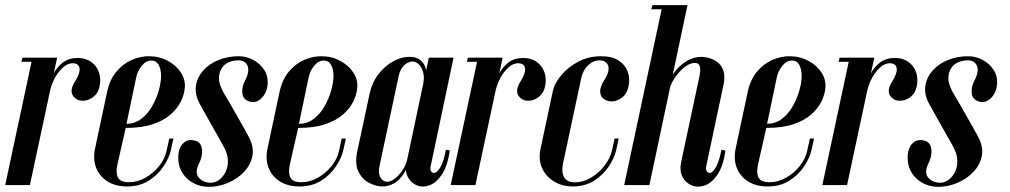

<svg xmlns="http://www.w3.org/2000/svg" viewBox="-47 -719 3924 746"><path d="M112.2 -240.5 140 -373.2Q146.5 -403.8 160.4 -431.1Q174.2 -458.5 197.4 -476.1Q220.5 -493.8 254.8 -493.8Q286.2 -493.8 307.6 -478.2Q329 -462.8 337.5 -437.9Q346 -413 340 -383.8Q334.8 -358.5 318.2 -344.6Q301.8 -330.8 283 -328.2Q264.2 -325.8 252.5 -332.5Q235.5 -343 232.4 -356Q229.2 -369 234.5 -382.9Q239.8 -396.8 248 -408.2Q263 -435 262.4 -449.8Q261.8 -464.5 251.2 -469.9Q240.8 -475.2 225.5 -472.2Q212.2 -469.2 200.1 -459.1Q188 -449 177.2 -434.1Q166.5 -419.2 158.8 -401.1Q151 -383 147 -365L119.8 -236.2ZM-26.8 0 79 -495H175L69.2 0ZM36.2 -479 40 -495H89L95.2 -479Z M322 -140 368.8 -360.5Q379 -408.5 404.2 -439.4Q429.5 -470.2 463.1 -485.4Q496.8 -500.5 531 -500.5Q572 -500.5 605.2 -482.5Q638.5 -464.5 656.5 -436.1Q674.5 -407.8 670.8 -376.2Q668.5 -350.8 655.4 -324.1Q642.2 -297.5 615.8 -274.1Q589.2 -250.8 546.6 -236.4Q504 -222 441.5 -222L409 -79.2Q402.2 -48.2 411.1 -29.6Q420 -11 454.2 -11Q487.2 -11 518.1 -28.5Q549 -46 571.2 -73.8Q593.5 -101.5 600 -132.2L610.8 -180.8H626.8L616.8 -135.2Q610.2 -105.5 588.2 -72.4Q566.2 -39.2 530.5 -16.9Q494.8 5.5 447.2 5.5Q401.2 5.5 370.1 -14.4Q339 -34.2 326.4 -67.5Q313.8 -100.8 322 -140ZM444.5 -238Q476.8 -238 501.9 -257.1Q527 -276.2 543.9 -305.9Q560.8 -335.5 569.8 -367.4Q578.8 -399.2 578.8 -424Q578.8 -450 569.5 -466.9Q560.2 -483.8 541 -483.8Q520.5 -483.8 504.2 -463.9Q488 -444 482.8 -421Z M911.8 -329Q894.5 -339.2 894.1 -361.8Q893.8 -384.2 904.2 -404Q923.8 -441.2 914.9 -462.9Q906 -484.5 879.5 -484.5Q856.5 -484.5 839.4 -476Q822.2 -467.5 813 -451.5Q803.8 -435.5 803.8 -413.5Q803.8 -402.8 807.6 -390.8Q811.5 -378.8 819.2 -363.5Q831.8 -343 845.5 -318.8Q859.2 -294.5 873 -270.5Q886.8 -246.5 898.4 -226Q910 -205.5 917.2 -191.5Q940.5 -150.5 934 -114.8Q927.5 -79 901.6 -51.6Q875.8 -24.2 838.9 -8.6Q802 7 763.8 7Q732.8 7 705.8 -6.9Q678.8 -20.8 662.1 -46.5Q645.5 -72.2 645.5 -107.5Q645.5 -128.8 652.9 -144.9Q660.2 -161 673.4 -169.1Q686.5 -177.2 704.2 -174Q727.5 -170.2 734 -153.4Q740.5 -136.5 737.1 -116.9Q733.8 -97.2 725.5 -82.5Q709 -46.8 726.2 -27.9Q743.5 -9 772.8 -9Q789 -9 804.1 -20Q819.2 -31 829.2 -50.5Q839.2 -70 838.6 -95.5Q838 -121 822 -150Q816 -160.8 803.4 -183Q790.8 -205.2 776.1 -231.4Q761.5 -257.5 748.4 -280.9Q735.2 -304.2 728.2 -317.2Q709 -353.5 714.5 -386.6Q720 -419.8 743.2 -445.6Q766.5 -471.5 802.6 -486Q838.8 -500.5 881 -500.5Q909.8 -500.5 936.5 -486.5Q963.2 -472.5 979.8 -447Q996.2 -421.5 992.5 -387.8Q990.2 -366 978.2 -348.4Q966.2 -330.8 949 -324.5Q931.8 -318.2 911.8 -329Z M992 -140 1038.8 -360.5Q1049 -408.5 1074.2 -439.4Q1099.5 -470.2 1133.1 -485.4Q1166.8 -500.5 1201 -500.5Q1242 -500.5 1275.2 -482.5Q1308.5 -464.5 1326.5 -436.1Q1344.5 -407.8 1340.8 -376.2Q1338.5 -350.8 1325.4 -324.1Q1312.2 -297.5 1285.8 -274.1Q1259.2 -250.8 1216.6 -236.4Q1174 -222 1111.5 -222L1079 -79.2Q1072.2 -48.2 1081.1 -29.6Q1090 -11 1124.2 -11Q1157.2 -11 1188.1 -28.5Q1219 -46 1241.2 -73.8Q1263.5 -101.5 1270 -132.2L1280.8 -180.8H1296.8L1286.8 -135.2Q1280.2 -105.5 1258.2 -72.4Q1236.2 -39.2 1200.5 -16.9Q1164.8 5.5 1117.2 5.5Q1071.2 5.5 1040.1 -14.4Q1009 -34.2 996.4 -67.5Q983.8 -100.8 992 -140ZM1114.5 -238Q1146.8 -238 1171.9 -257.1Q1197 -276.2 1213.9 -305.9Q1230.8 -335.5 1239.8 -367.4Q1248.8 -399.2 1248.8 -424Q1248.8 -450 1239.5 -466.9Q1230.2 -483.8 1211 -483.8Q1190.5 -483.8 1174.2 -463.9Q1158 -444 1152.8 -421Z M1626.8 -75.5Q1623.2 -60.5 1628.8 -52.2Q1634.2 -44 1644.8 -48.4Q1655.2 -52.8 1666.4 -73.5Q1677.5 -94.2 1685.5 -137.2L1700.8 -134.5Q1692 -74.5 1670.5 -41.9Q1649 -9.2 1622.4 0.6Q1595.8 10.5 1572.9 1.4Q1550 -7.8 1537.5 -31.5Q1525 -55.2 1533 -89.2L1619.2 -495H1715.2ZM1597.5 -394.2Q1602.2 -418.2 1597.2 -437.6Q1592.2 -457 1581 -468.5Q1569.8 -480 1554.5 -480Q1547.5 -480 1536.8 -475Q1526 -470 1516.1 -457Q1506.2 -444 1501.5 -421L1427.5 -73.8Q1423.2 -53.2 1427 -39.9Q1430.8 -26.5 1439.5 -19.6Q1448.2 -12.8 1458 -12.8Q1471 -12.8 1487 -25Q1503 -37.2 1516.8 -57.4Q1530.5 -77.5 1535.8 -102ZM1543 -98Q1535.2 -64 1519.5 -40.8Q1503.8 -17.5 1482.6 -6Q1461.5 5.5 1439 5.5Q1414.8 5.5 1388 -8Q1361.2 -21.5 1346 -51.4Q1330.8 -81.2 1341 -130.5L1389 -354.5Q1398.2 -398 1422.9 -430.1Q1447.5 -462.2 1479.9 -480.2Q1512.2 -498.2 1543.2 -498.2Q1571 -498.2 1587.2 -484.8Q1603.5 -471.2 1608.2 -448.5Q1613 -425.8 1607.5 -396.2Z M1843.2 -240.5 1871 -373.2Q1877.5 -403.8 1891.4 -431.1Q1905.2 -458.5 1928.4 -476.1Q1951.5 -493.8 1985.8 -493.8Q2017.2 -493.8 2038.6 -478.2Q2060 -462.8 2068.5 -437.9Q2077 -413 2071 -383.8Q2065.8 -358.5 2049.2 -344.6Q2032.8 -330.8 2014 -328.2Q1995.2 -325.8 1983.5 -332.5Q1966.5 -343 1963.4 -356Q1960.2 -369 1965.5 -382.9Q1970.8 -396.8 1979 -408.2Q1994 -435 1993.4 -449.8Q1992.8 -464.5 1982.2 -469.9Q1971.8 -475.2 1956.5 -472.2Q1943.2 -469.2 1931.1 -459.1Q1919 -449 1908.2 -434.1Q1897.5 -419.2 1889.8 -401.1Q1882 -383 1878 -365L1850.8 -236.2ZM1704.2 0 1810 -495H1906L1800.2 0ZM1767.2 -479 1771 -495H1820L1826.2 -479Z M2102 -369.5Q2107.8 -395 2132.9 -425.8Q2158 -456.5 2198.2 -478.5Q2238.5 -500.5 2288.8 -500.5Q2331.8 -500.5 2357.1 -483.5Q2382.5 -466.5 2392 -440.2Q2401.5 -414 2395.2 -384.5Q2388.8 -353.8 2369.4 -339.4Q2350 -325 2329.8 -325Q2312.2 -325 2299 -334.5Q2285.8 -344 2284.9 -363Q2284 -382 2302.5 -410.2Q2317 -433.8 2317.6 -450.2Q2318.2 -466.8 2308.6 -475.6Q2299 -484.5 2282.5 -484.5Q2257.5 -484.5 2237.9 -465.2Q2218.2 -446 2211.5 -416.2L2140.5 -83.5Q2135.8 -59 2140 -42.5Q2144.2 -26 2156.2 -18.2Q2168.2 -10.5 2185.5 -10.5Q2219.5 -10.5 2250.6 -29.5Q2281.8 -48.5 2303.4 -77.5Q2325 -106.5 2331.2 -136.2L2341 -180.8H2357L2347 -135.2Q2340.5 -105.5 2318.5 -72.4Q2296.5 -39.2 2261.1 -16.9Q2225.8 5.5 2178.2 5.5Q2137.5 5.5 2105.8 -13.8Q2074 -33 2059.2 -65.9Q2044.5 -98.8 2053 -140Z M2467.5 -17.5 2540.2 -359.2Q2549 -404 2571 -434.8Q2593 -465.5 2621.2 -481.8Q2649.5 -498 2676.8 -498Q2692.8 -498 2710.6 -492.8Q2728.5 -487.5 2743.1 -475.2Q2757.8 -463 2764.1 -443Q2770.5 -423 2765 -393.8L2697.5 -75.5Q2694 -61 2699.8 -52.8Q2705.5 -44.5 2715.2 -48.2Q2725 -52 2736.1 -72.6Q2747.2 -93.2 2756.2 -137.2L2771.8 -133.8Q2763 -73.5 2740.8 -40.8Q2718.5 -8 2691.8 1.4Q2665 10.8 2641.1 1.4Q2617.2 -8 2604.9 -31.8Q2592.5 -55.5 2599.5 -89.2L2670.5 -422Q2675.8 -449.5 2671.8 -462Q2667.8 -474.5 2653.5 -474.5Q2637.2 -474.5 2620.9 -463.8Q2604.5 -453 2590.5 -437Q2576.5 -421 2567.1 -404.1Q2557.8 -387.2 2555.2 -375.2L2480.8 -21.5ZM2378.2 0 2527.2 -699H2624.2L2476.2 0ZM2483.2 -683 2488.2 -699H2537.2L2533.2 -683Z M2811 -140 2857.8 -360.5Q2868 -408.5 2893.2 -439.4Q2918.5 -470.2 2952.1 -485.4Q2985.8 -500.5 3020 -500.5Q3061 -500.5 3094.2 -482.5Q3127.5 -464.5 3145.5 -436.1Q3163.5 -407.8 3159.8 -376.2Q3157.5 -350.8 3144.4 -324.1Q3131.2 -297.5 3104.8 -274.1Q3078.2 -250.8 3035.6 -236.4Q2993 -222 2930.5 -222L2898 -79.2Q2891.2 -48.2 2900.1 -29.6Q2909 -11 2943.2 -11Q2976.2 -11 3007.1 -28.5Q3038 -46 3060.2 -73.8Q3082.5 -101.5 3089 -132.2L3099.8 -180.8H3115.8L3105.8 -135.2Q3099.2 -105.5 3077.2 -72.4Q3055.2 -39.2 3019.5 -16.9Q2983.8 5.5 2936.2 5.5Q2890.2 5.5 2859.1 -14.4Q2828 -34.2 2815.4 -67.5Q2802.8 -100.8 2811 -140ZM2933.5 -238Q2965.8 -238 2990.9 -257.1Q3016 -276.2 3032.9 -305.9Q3049.8 -335.5 3058.8 -367.4Q3067.8 -399.2 3067.8 -424Q3067.8 -450 3058.5 -466.9Q3049.2 -483.8 3030 -483.8Q3009.5 -483.8 2993.2 -463.9Q2977 -444 2971.8 -421Z M3287.2 -240.5 3315 -373.2Q3321.5 -403.8 3335.4 -431.1Q3349.2 -458.5 3372.4 -476.1Q3395.5 -493.8 3429.8 -493.8Q3461.2 -493.8 3482.6 -478.2Q3504 -462.8 3512.5 -437.9Q3521 -413 3515 -383.8Q3509.8 -358.5 3493.2 -344.6Q3476.8 -330.8 3458 -328.2Q3439.2 -325.8 3427.5 -332.5Q3410.5 -343 3407.4 -356Q3404.2 -369 3409.5 -382.9Q3414.8 -396.8 3423 -408.2Q3438 -435 3437.4 -449.8Q3436.8 -464.5 3426.2 -469.9Q3415.8 -475.2 3400.5 -472.2Q3387.2 -469.2 3375.1 -459.1Q3363 -449 3352.2 -434.1Q3341.5 -419.2 3333.8 -401.1Q3326 -383 3322 -365L3294.8 -236.2ZM3148.2 0 3254 -495H3350L3244.2 0ZM3211.2 -479 3215 -495H3264L3270.2 -479Z M3745.8 -329Q3728.5 -339.2 3728.1 -361.8Q3727.8 -384.2 3738.2 -404Q3757.8 -441.2 3748.9 -462.9Q3740 -484.5 3713.5 -484.5Q3690.5 -484.5 3673.4 -476Q3656.2 -467.5 3647 -451.5Q3637.8 -435.5 3637.8 -413.5Q3637.8 -402.8 3641.6 -390.8Q3645.5 -378.8 3653.2 -363.5Q3665.8 -343 3679.5 -318.8Q3693.2 -294.5 3707 -270.5Q3720.8 -246.5 3732.4 -226Q3744 -205.5 3751.2 -191.5Q3774.5 -150.5 3768 -114.8Q3761.5 -79 3735.6 -51.6Q3709.8 -24.2 3672.9 -8.6Q3636 7 3597.8 7Q3566.8 7 3539.8 -6.9Q3512.8 -20.8 3496.1 -46.5Q3479.5 -72.2 3479.5 -107.5Q3479.5 -128.8 3486.9 -144.9Q3494.2 -161 3507.4 -169.1Q3520.5 -177.2 3538.2 -174Q3561.5 -170.2 3568 -153.4Q3574.5 -136.5 3571.1 -116.9Q3567.8 -97.2 3559.5 -82.5Q3543 -46.8 3560.2 -27.9Q3577.5 -9 3606.8 -9Q3623 -9 3638.1 -20Q3653.2 -31 3663.2 -50.5Q3673.2 -70 3672.6 -95.5Q3672 -121 3656 -150Q3650 -160.8 3637.4 -183Q3624.8 -205.2 3610.1 -231.4Q3595.5 -257.5 3582.4 -280.9Q3569.2 -304.2 3562.2 -317.2Q3543 -353.5 3548.5 -386.6Q3554 -419.8 3577.2 -445.6Q3600.5 -471.5 3636.6 -486Q3672.8 -500.5 3715 -500.5Q3743.8 -500.5 3770.5 -486.5Q3797.2 -472.5 3813.8 -447Q3830.2 -421.5 3826.5 -387.8Q3824.2 -366 3812.2 -348.4Q3800.2 -330.8 3783 -324.5Q3765.8 -318.2 3745.8 -329Z"/></svg>

Font: Emberly Black
Style: Italic
Weight: 900
Italic angle: -12°
Designer: Rajesh Rajput
Foundry: Rajesh Rajput
Version: Version 1.000